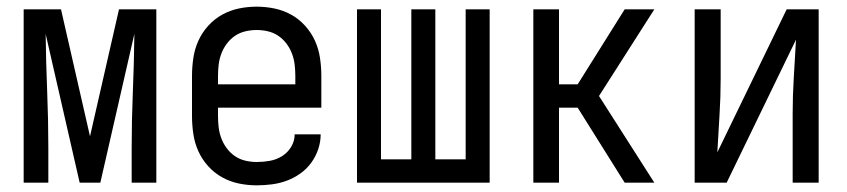

<svg xmlns="http://www.w3.org/2000/svg" viewBox="-20 -548 2540 576"><path d="M51 0V-520H163L250 -139L337 -520H449V0H375V-104Q375 -188 378.5 -271.5Q382 -355 383 -438V-446L281 0H219L117 -446Q118 -360 121.5 -274.5Q125 -189 125 -104V0Z M750 8Q723 8 696.5 2.5Q670 -3 646.5 -16Q623 -29 604.5 -49.5Q586 -70 575 -94.5Q564 -119 560 -146Q556 -173 556 -200V-320Q556 -347 560 -374Q564 -401 575 -425.5Q586 -450 604.5 -470.5Q623 -491 646.5 -504Q670 -517 696.5 -522.5Q723 -528 750 -528Q777 -528 803.5 -522.5Q830 -517 853.5 -504Q877 -491 895.5 -470.5Q914 -450 925 -425.5Q936 -401 940 -374Q944 -347 944 -320V-225H634V-200Q634 -183 636 -166Q638 -149 644 -133Q650 -117 660.5 -103Q671 -89 685 -79.5Q699 -70 716 -66Q733 -62 750 -62Q770 -62 789.5 -65.5Q809 -69 826 -79.5Q843 -90 853.5 -107.5Q864 -125 864 -145H942Q942 -122 934.5 -100Q927 -78 913.5 -59.5Q900 -41 881 -27.5Q862 -14 840.5 -6Q819 2 796 5Q773 8 750 8ZM866 -295V-320Q866 -337 864 -354Q862 -371 856 -387Q850 -403 839.5 -417Q829 -431 815 -440.5Q801 -450 784 -454Q767 -458 750 -458Q733 -458 716 -454Q699 -450 685 -440.5Q671 -431 660.5 -417Q650 -403 644 -387Q638 -371 636 -354Q634 -337 634 -320V-295Z M1051 0V-520H1123V-70H1214V-520H1286V-70H1377V-520H1449V0Z M1854 0 1713 -225H1657V0H1580V-520H1657V-295H1713L1854 -520H1943L1777 -260L1943 0Z M2064 0V-520H2142V-312Q2142 -257 2138.5 -202Q2135 -147 2132 -91L2340 -520H2436V0H2358V-208Q2358 -263 2361.5 -318Q2365 -373 2368 -429L2160 0Z"/></svg>

Font: Iosevka Fixed
Style: Regular
Weight: 400
Monospace: yes
Designer: Belleve Invis
Foundry: Belleve Invis
Version: Version 33.2.4